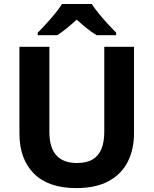

<svg xmlns="http://www.w3.org/2000/svg" viewBox="-20 -954 787 984"><path d="M666.8 -271.5Q666.8 -187.8 634.4 -124.3Q602 -60.8 536.2 -25.4Q470.4 10 370.5 10Q228.4 10 154 -64.3Q79.6 -138.7 79.6 -269.9V-714H233.1V-277.8Q233.1 -197.6 268.6 -158.1Q304.1 -118.6 374.3 -118.6Q424.1 -118.6 454.8 -136.9Q485.5 -155.3 500 -191Q514.4 -226.7 514.4 -278.8V-714H666.8ZM450.3 -933.6Q464.7 -911 487.2 -883.5Q509.7 -856 533.6 -830.1Q557.5 -804.2 575.3 -786.5V-773.6H475.4Q449.4 -789 424.5 -809.2Q399.5 -829.3 373.2 -853.3Q346.8 -829.3 323.1 -810Q299.5 -790.6 273.5 -773.6H173.2V-786.5Q192.2 -805.2 215.7 -830.9Q239.2 -856.6 261.5 -883.8Q283.8 -911 298 -933.6Z"/></svg>

Font: Noto Sans Khmer
Style: Regular
Weight: 400
Designer: Danh Hong and the Monotype Design Team
Foundry: Monotype Imaging Inc.
Version: Version 2.003